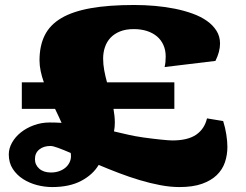

<svg xmlns="http://www.w3.org/2000/svg" viewBox="-20 -739 995 778"><path d="M15.6 -113.3Q15.6 -137.7 28.8 -161.1Q42 -184.6 64.7 -202.6Q87.4 -220.7 117.7 -231.7Q147.9 -242.7 181.6 -242.7Q205.1 -242.7 229.5 -241.2Q223.1 -255.4 216.6 -269.5Q210 -283.7 203.1 -297.9H68.4V-405.3H157.7Q149.4 -428.7 144.8 -450.9Q140.1 -473.1 140.1 -494.6Q140.1 -553.7 161.4 -596.2Q182.6 -638.7 228.8 -665.8Q274.9 -692.9 347.7 -705.8Q420.4 -718.8 523.9 -718.8Q565.9 -718.8 608.2 -715.1Q650.4 -711.4 689 -703.6Q727.5 -695.8 761 -683.6Q794.4 -671.4 818.8 -654.1Q843.3 -636.7 857.4 -614Q871.6 -591.3 871.6 -562.5Q871.6 -529.8 853 -492.2L647 -467.3Q649.4 -477.5 650.4 -487.8Q651.4 -498 651.4 -510.3Q651.4 -535.6 642.3 -556.2Q633.3 -576.7 616.5 -591.1Q599.6 -605.5 575.7 -613.3Q551.8 -621.1 522 -621.1Q489.7 -621.1 466.3 -611.6Q442.9 -602.1 427.7 -585.9Q412.6 -569.8 405.3 -548.1Q397.9 -526.4 397.9 -501.5Q397.9 -478.5 402.3 -454.3Q406.7 -430.2 413.6 -405.3H686.5V-297.9H439.9Q442.4 -283.7 443.8 -269.8Q445.3 -255.9 445.3 -241.7Q445.3 -223.1 441.9 -206.5L502.9 -192.4Q513.2 -189.9 528.1 -187.3Q543 -184.6 560.1 -182.1Q577.1 -179.7 595.2 -177.5Q613.3 -175.3 629.4 -173.6Q645.5 -171.9 658.4 -170.9Q671.4 -169.9 678.2 -169.9Q740.7 -169.9 774.7 -193.1Q808.6 -216.3 818.8 -259.3L884.3 -248.5Q893.1 -220.2 897.2 -193.1Q901.4 -166 901.4 -143.6Q901.4 -110.8 891.4 -81.3Q881.3 -51.8 858.4 -29.5Q835.4 -7.3 798.3 5.9Q761.2 19 707 19Q670.4 19 629.2 11.2Q587.9 3.4 545.7 -9.3Q503.4 -22 461.2 -38.1Q418.9 -54.2 379.9 -70.8Q356 -30.8 308.6 -5.9Q261.2 19 191.4 19Q161.1 19 130.1 11Q99.1 2.9 73.5 -13.4Q47.9 -29.8 31.7 -54.7Q15.6 -79.6 15.6 -113.3ZM121.6 -94.2Q121.6 -70.8 139.2 -55.4Q156.7 -40 186.5 -40Q204.6 -40 219.7 -45.4Q234.9 -50.8 245.4 -59.8Q255.9 -68.8 261.7 -80.8Q267.6 -92.8 267.6 -106Q267.6 -109.4 267.3 -112.5Q267.1 -115.7 266.6 -119.1Q237.3 -131.8 216.1 -139.6Q194.8 -147.5 184.6 -147.5Q156.7 -147.5 139.2 -133.3Q121.6 -119.1 121.6 -94.2Z"/></svg>

Font: Goblin One
Style: Regular
Weight: 400
Designer: Riccardo De Franceschi
Foundry: Sorkin Type Co.
Version: Version 1.001